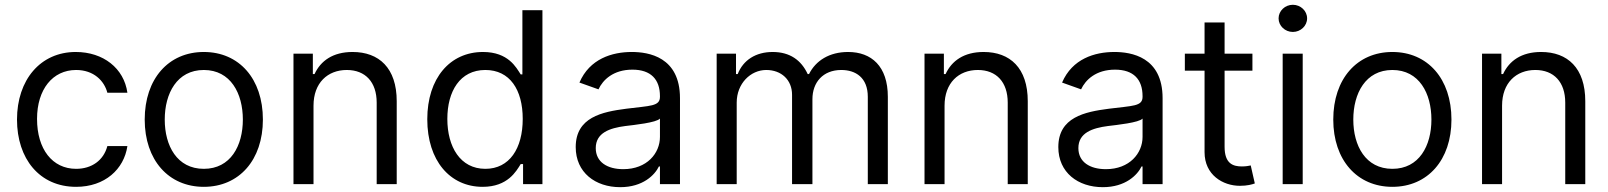

<svg xmlns="http://www.w3.org/2000/svg" viewBox="-20 -770 6727 803"><path d="M298.3 11.4C419 11.4 498.6 -62.5 512.8 -159.1H429C413.4 -99.4 363.6 -63.9 298.3 -63.9C198.9 -63.9 134.9 -146.3 134.9 -272.7C134.9 -396.3 200.3 -477.3 298.3 -477.3C372.2 -477.3 416.2 -431.8 429 -382.1H512.8C498.6 -484.4 411.9 -552.6 296.9 -552.6C149.1 -552.6 51.1 -436.1 51.1 -269.9C51.1 -106.5 144.9 11.4 298.3 11.4Z M832.4 11.4C980.1 11.4 1079.5 -100.9 1079.5 -269.9C1079.5 -440.3 980.1 -552.6 832.4 -552.6C684.7 -552.6 585.2 -440.3 585.2 -269.9C585.2 -100.9 684.7 11.4 832.4 11.4ZM832.4 -63.9C720.2 -63.9 669 -160.5 669 -269.9C669 -379.3 720.2 -477.3 832.4 -477.3C944.6 -477.3 995.7 -379.3 995.7 -269.9C995.7 -160.5 944.6 -63.9 832.4 -63.9Z M1291.2 -328.1C1291.2 -423.3 1350.1 -477.3 1430.4 -477.3C1508.2 -477.3 1555.4 -426.5 1555.4 -340.9V0H1639.2V-346.6C1639.2 -485.8 1565 -552.6 1454.5 -552.6C1372.2 -552.6 1321 -515.6 1295.5 -460.2H1288.4V-545.5H1207.4V0H1291.2Z M1998.6 11.4C2103.7 11.4 2139.2 -54 2157.7 -83.8H2167.6V0H2248.6V-727.3H2164.8V-458.8H2157.7C2139.2 -487.2 2106.5 -552.6 2000 -552.6C1862.2 -552.6 1767 -443.2 1767 -271.3C1767 -98 1862.2 11.4 1998.6 11.4ZM2009.9 -63.9C1904.8 -63.9 1850.9 -156.2 1850.9 -272.7C1850.9 -387.8 1903.4 -477.3 2009.9 -477.3C2112.2 -477.3 2166.2 -394.9 2166.2 -272.7C2166.2 -149.1 2110.8 -63.9 2009.9 -63.9Z M2573.9 12.8C2669 12.8 2718.7 -38.4 2735.8 -73.9H2740.1V0H2823.9V-359.4C2823.9 -532.7 2691.8 -552.6 2622.2 -552.6C2539.8 -552.6 2446 -524.1 2403.4 -424.7L2483 -396.3C2501.4 -436.1 2545.1 -478.7 2625 -478.7C2702.1 -478.7 2740.1 -437.9 2740.1 -367.9V-365.1C2740.1 -324.6 2698.9 -328.1 2599.4 -315.3C2498.2 -302.2 2387.8 -279.8 2387.8 -154.8C2387.8 -48.3 2470.2 12.8 2573.9 12.8ZM2586.6 -62.5C2519.9 -62.5 2471.6 -92.3 2471.6 -150.6C2471.6 -214.5 2529.8 -234.4 2595.2 -242.9C2630.7 -247.2 2725.9 -257.1 2740.1 -274.1V-197.4C2740.1 -129.3 2686.1 -62.5 2586.6 -62.5Z M2977.3 0H3061.1V-340.9C3061.1 -420.8 3119.3 -477.3 3184.7 -477.3C3248.2 -477.3 3292.6 -435.7 3292.6 -373.6V0H3377.8V-355.1C3377.8 -425.4 3421.9 -477.3 3498.6 -477.3C3558.2 -477.3 3609.4 -445.7 3609.4 -365.1V0H3693.2V-365.1C3693.2 -493.3 3624.3 -552.6 3527 -552.6C3448.9 -552.6 3391.7 -516.7 3363.6 -460.2H3358C3331 -518.5 3283.4 -552.6 3211.6 -552.6C3140.6 -552.6 3088.1 -518.5 3065.3 -460.2H3058.2V-545.5H2977.3Z M3930.4 -328.1C3930.4 -423.3 3989.3 -477.3 4069.6 -477.3C4147.4 -477.3 4194.6 -426.5 4194.6 -340.9V0H4278.4V-346.6C4278.4 -485.8 4204.2 -552.6 4093.8 -552.6C4011.4 -552.6 3960.2 -515.6 3934.7 -460.2H3927.6V-545.5H3846.6V0H3930.4Z M4592.3 12.8C4687.5 12.8 4737.2 -38.4 4754.3 -73.9H4758.5V0H4842.3V-359.4C4842.3 -532.7 4710.2 -552.6 4640.6 -552.6C4558.2 -552.6 4464.5 -524.1 4421.9 -424.7L4501.4 -396.3C4519.9 -436.1 4563.6 -478.7 4643.5 -478.7C4720.5 -478.7 4758.5 -437.9 4758.5 -367.9V-365.1C4758.5 -324.6 4717.3 -328.1 4617.9 -315.3C4516.7 -302.2 4406.2 -279.8 4406.2 -154.8C4406.2 -48.3 4488.6 12.8 4592.3 12.8ZM4605.1 -62.5C4538.4 -62.5 4490.1 -92.3 4490.1 -150.6C4490.1 -214.5 4548.3 -234.4 4613.6 -242.9C4649.1 -247.2 4744.3 -257.1 4758.5 -274.1V-197.4C4758.5 -129.3 4704.5 -62.5 4605.1 -62.5Z M5218 -545.5H5101.6V-676.1H5017.8V-545.5H4935.4V-474.4H5017.8V-133.5C5017.8 -38.4 5094.5 7.1 5165.5 7.1C5196.7 7.1 5216.6 1.4 5228 -2.8L5210.9 -78.1C5203.8 -76.7 5192.5 -73.9 5174 -73.9C5137.1 -73.9 5101.6 -85.2 5101.6 -156.2V-474.4H5218Z M5344.5 0H5428.3V-545.5H5344.5ZM5387.1 -636.4C5419.7 -636.4 5446.7 -661.9 5446.7 -693.2C5446.7 -724.4 5419.7 -750 5387.1 -750C5354.4 -750 5327.4 -724.4 5327.4 -693.2C5327.4 -661.9 5354.4 -636.4 5387.1 -636.4Z M5803.3 11.4C5951 11.4 6050.4 -100.9 6050.4 -269.9C6050.4 -440.3 5951 -552.6 5803.3 -552.6C5655.5 -552.6 5556.1 -440.3 5556.1 -269.9C5556.1 -100.9 5655.5 11.4 5803.3 11.4ZM5803.3 -63.9C5691.1 -63.9 5639.9 -160.5 5639.9 -269.9C5639.9 -379.3 5691.1 -477.3 5803.3 -477.3C5915.5 -477.3 5966.6 -379.3 5966.6 -269.9C5966.6 -160.5 5915.5 -63.9 5803.3 -63.9Z M6262.1 -328.1C6262.1 -423.3 6321 -477.3 6401.3 -477.3C6479 -477.3 6526.3 -426.5 6526.3 -340.9V0H6610.1V-346.6C6610.1 -485.8 6535.9 -552.6 6425.4 -552.6C6343 -552.6 6291.9 -515.6 6266.3 -460.2H6259.2V-545.5H6178.3V0H6262.1Z"/></svg>

Font: Karasuma Gothic
Style: Regular
Weight: 400
Designer: Rasmus Andersson, Ryoko Nishizuka
Foundry: Genbu
Version: Version 1.00